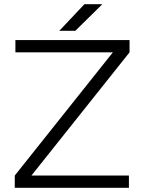

<svg xmlns="http://www.w3.org/2000/svg" viewBox="-20 -890 684 910"><path d="M50 -58 515 -642H53V-700H594V-642L129 -58H591V0H50ZM380 -870H465L337 -744H261Z"/></svg>

Font: Oak Sans Light
Style: Regular
Weight: 400
Designer: Erik Kennedy, Walven
Foundry: Erik Kennedy, Walven
Version: Version 1.100;Glyphs 3.1.2 (3151)